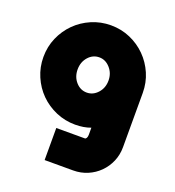

<svg xmlns="http://www.w3.org/2000/svg" viewBox="-131 -821 839 923"><g transform="rotate(20 288.5 -359.0)"><path d="M280 -718Q333 -718 379 -698Q425 -678 459.5 -643.5Q494 -609 514 -563Q534 -517 534 -464V-187Q534 -148 519.5 -114Q505 -80 479.5 -54.5Q454 -29 420 -14.5Q386 0 347 0H201V-164H347Q352 -164 355.5 -170.5Q359 -177 359 -187V-223Q324 -210 280 -210Q228 -210 181.5 -230Q135 -250 100.5 -284.5Q66 -319 46 -365.5Q26 -412 26 -464Q26 -517 46 -563Q66 -609 100.5 -643.5Q135 -678 181.5 -698Q228 -718 280 -718ZM280 -374Q312 -374 335.5 -400Q359 -426 359 -464Q359 -501 335.5 -527.5Q312 -554 280 -554Q247 -554 224 -528Q201 -502 201 -464Q201 -426 224 -400Q247 -374 280 -374Z"/></g></svg>

Font: Aoudax Cyrillic
Style: Regular
Weight: 400
Designer: William Zhang
Foundry: William Zhang
Version: Version 1.00 June 4, 2021, initial release